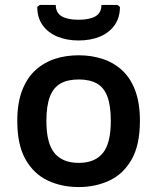

<svg xmlns="http://www.w3.org/2000/svg" viewBox="-20 -746 638 778"><path d="M299 12Q230 12 173.5 -14.5Q117 -41 83.5 -100Q50 -159 50 -256Q50 -328 69.5 -379Q89 -430 123.5 -461.5Q158 -493 202.5 -507.5Q247 -522 299 -522Q350 -522 395 -507.5Q440 -493 474.5 -461.5Q509 -430 528 -379Q547 -328 547 -256Q547 -159 513.5 -100Q480 -41 423.5 -14.5Q367 12 299 12ZM299 -86Q364 -86 396.5 -125.5Q429 -165 429 -256Q429 -318 415 -355Q401 -392 372 -408Q343 -424 299 -424Q255 -424 226 -408Q197 -392 182.5 -355Q168 -318 168 -256Q168 -165 201 -125.5Q234 -86 299 -86ZM298 -582Q251 -582 213 -597.5Q175 -613 153 -643.5Q131 -674 131 -718L141 -726H206Q206 -694 230 -680Q254 -666 298 -666Q343 -666 367 -680Q391 -694 391 -726H456L466 -718Q466 -674 444 -643.5Q422 -613 384.5 -597.5Q347 -582 298 -582Z"/></svg>

Font: AR One Sans SemiBold
Style: Regular
Weight: 600
Designer: Niteesh Yadav
Foundry: Niteesh Yadav
Version: Version 1.001;gftools[0.9.33]